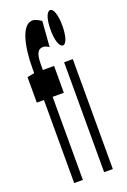

<svg xmlns="http://www.w3.org/2000/svg" viewBox="-159 -883 616 934"><g transform="rotate(-20 149.5 -415.5)"><path d="M54 -591V-569L17 -562V-430H54V0H99V-430H157V-569H99V-596C99 -653 111 -674 137 -674C147 -674 158 -670 168 -662L178 -794C165 -803 149 -813 133 -813C79 -813 54 -711 54 -591ZM201 -740C201 -684 214 -648 232 -648C249 -648 262 -684 262 -740C262 -795 249 -831 232 -831C214 -831 201 -795 201 -740ZM209 0H254V-569H209Z"/></g></svg>

Font: 寒蝉无机体 CompactMedium
Style: Regular
Weight: 500
Width: 3
Designer: ChillTanhei {Warren2060}; 
Source Han Sans {Ryoko NISHIZUKA 西塚涼子 (kana, bopomofo & ideographs); Paul D. Hunt (Latin, Gre
Foundry: ChillType&Adobe
Version: Version 1.000;Glyphs 3.1.1 (3135)